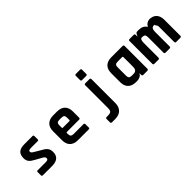

<svg xmlns="http://www.w3.org/2000/svg" viewBox="104 -1665 2792 2792"><g transform="rotate(-45 1500.0 -268.5)"><path d="M328 0H138Q118 0 118 -21V-85Q118 -96 122 -100.5Q126 -105 138 -105H305Q354 -105 354 -135V-140Q354 -164 313 -186L214 -241Q163 -267 139 -297Q115 -327 115 -374Q115 -444 152 -477Q189 -510 268 -510H435Q455 -510 455 -489V-424Q455 -413 451 -408.5Q447 -404 435 -404H296Q247 -404 247 -379V-374Q247 -352 290 -329L391 -269Q443 -241 464 -211.5Q485 -182 485 -134Q485 0 328 0Z M1082 0H860Q782 0 739 -42Q696 -84 696 -163V-347Q696 -426 739 -468Q782 -510 860 -510H940Q1018 -510 1061 -468Q1104 -426 1104 -347V-220Q1104 -199 1084 -199H832Q820 -199 820 -188V-166Q820 -135 834 -121.5Q848 -108 880 -108H1082Q1102 -108 1102 -86V-20Q1102 -9 1098 -4.5Q1094 0 1082 0ZM832 -284H968Q980 -284 980 -295V-343Q980 -375 967 -388Q954 -401 922 -401H880Q848 -401 835 -388Q822 -375 822 -343V-295Q822 -284 832 -284Z M1500 -596V-683Q1500 -703 1520 -703H1607Q1627 -703 1627 -684V-596Q1627 -576 1607 -576H1520Q1500 -576 1500 -596ZM1461 166H1394Q1373 166 1373 145V77Q1373 56 1394 56H1422Q1467 56 1483.5 40Q1500 24 1500 -21V-489Q1500 -510 1521 -510H1606Q1627 -510 1627 -489V2Q1627 80 1583 123Q1539 166 1461 166Z M2080 0H2056Q1977 0 1934 -42Q1891 -84 1891 -163V-347Q1891 -426 1934 -468Q1977 -510 2056 -510H2287Q2309 -510 2309 -489V-21Q2309 0 2287 0H2203Q2182 0 2182 -21V-54H2178Q2167 -27 2139 -13.5Q2111 0 2080 0ZM2182 -186V-389Q2182 -400 2170 -400H2076Q2044 -400 2031 -386.5Q2018 -373 2018 -341V-169Q2018 -137 2031 -123.5Q2044 -110 2076 -110H2113Q2182 -110 2182 -186Z M2516 0H2431Q2410 0 2410 -21V-489Q2410 -510 2431 -510H2516Q2537 -510 2537 -489V-456H2541Q2541 -465 2560 -495Q2570 -510 2591 -510H2619Q2706 -510 2744 -446Q2778 -510 2852 -510H2831Q2908 -510 2947.5 -468Q2987 -426 2987 -347V-21Q2987 0 2966 0H2881Q2860 0 2860 -21V-341Q2860 -358 2838 -386Q2828 -400 2843 -400H2818Q2767 -400 2767 -323V-21Q2767 0 2745 0H2661Q2640 0 2640 -21V-341Q2640 -373 2626.5 -386.5Q2613 -400 2581 -400H2573Q2537 -400 2537 -324V-21Q2537 0 2516 0Z"/></g></svg>

Font: RajdhaniMono
Style: Bold
Weight: 700
Monospace: yes
Designer: Satya Rajpurohit, Jyotish Sonowal
Foundry: Indian Type Foundry
Version: Version 1.201;PS 1.0;hotconv 1.0.78;makeotf.lib2.5.61930; tt